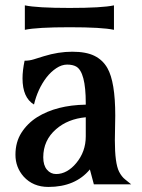

<svg xmlns="http://www.w3.org/2000/svg" viewBox="-20 -699 537 728"><path d="M417 -260.7 415.5 -167Q415.5 -79.6 431.6 -47.9Q441.4 -28.8 454.6 -18.6L477.5 0H335.9L320.8 -56.6Q265.6 9.8 163.6 9.8Q105.5 9.8 69.8 -29.3Q38.6 -64.5 38.6 -112.3Q38.6 -160.2 61.3 -195.8Q84 -231.4 121.1 -254.9Q194.3 -300.3 305.2 -302.2V-307.6Q305.2 -426.3 268.6 -446.8Q255.4 -454.1 234.6 -454.1Q213.9 -454.1 193.4 -440.4Q172.9 -426.8 156.2 -405.3Q123 -361.8 108.9 -302.7Q65.4 -328.6 65.4 -401.9Q65.4 -431.6 73.2 -468.8Q91.8 -468.8 108.4 -474.1L146 -485.8Q201.2 -502.9 253.9 -502.9Q306.6 -502.9 338.1 -487.3Q369.6 -471.7 387.2 -440.9Q417 -388.7 417 -260.7ZM268.6 -80.1Q305.2 -123.5 305.2 -182.1V-254.4Q236.8 -248 192.4 -209Q144 -167 144 -102.5Q144 -72.3 158 -55.7Q171.9 -39.1 192.9 -39.1Q213.9 -39.1 233.4 -50Q252.9 -61 268.6 -80.1ZM74.2 -678.7Q120.1 -668.9 243.9 -668.9Q367.7 -668.9 412.1 -678.7V-585.9Q367.7 -595.7 243.9 -595.7Q120.1 -595.7 74.2 -585.9Z"/></svg>

Font: Amarante
Style: Regular
Weight: 400
Designer: Karolina Lach
Foundry: Sorkin Type Co.
Version: Version 1.001